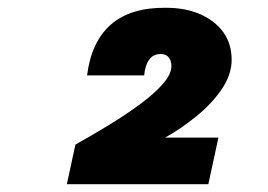

<svg xmlns="http://www.w3.org/2000/svg" viewBox="-20 -783 690 494"><path d="M152 -309 174 -411Q217 -435 260.5 -461.5Q304 -488 340.5 -515Q377 -542 399 -567Q421 -592 421 -613Q421 -627 414 -635.5Q407 -644 393 -644Q374 -644 363.5 -629Q353 -614 351 -589H204Q215 -676 265.5 -720Q316 -764 407 -763Q458 -763 496 -746Q534 -729 555 -699.5Q576 -670 576 -629Q576 -591 550.5 -553.5Q525 -516 485.5 -484Q446 -452 405 -429H542L516 -309Z"/></svg>

Font: Azeret Mono Thin Black
Style: Italic
Weight: 900
Italic angle: -12°
Version: Version 1.002